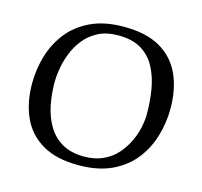

<svg xmlns="http://www.w3.org/2000/svg" viewBox="-104 -812 993 942"><g transform="rotate(15 393.0 -341.0)"><path d="M737 -369Q737 -297 716.5 -228Q696 -159 652.5 -104Q609 -49 539.5 -16.5Q470 16 372 16Q259 16 187.5 -26Q116 -68 82.5 -142.5Q49 -217 49 -314Q49 -386 69.5 -454.5Q90 -523 133.5 -578Q177 -633 246.5 -665.5Q316 -698 414 -698Q528 -698 599 -656.5Q670 -615 703.5 -541Q737 -467 737 -369ZM632 -312Q632 -377 622 -437Q612 -497 586.5 -545.5Q561 -594 515.5 -622Q470 -650 398 -650Q337 -650 294.5 -627.5Q252 -605 224.5 -569.5Q197 -534 181.5 -493Q166 -452 160 -414Q154 -376 154 -350Q154 -288 165.5 -231Q177 -174 204 -129Q231 -84 276 -58Q321 -32 388 -32Q443 -32 484.5 -51.5Q526 -71 554 -103Q582 -135 599.5 -172.5Q617 -210 624.5 -246.5Q632 -283 632 -312Z"/></g></svg>

Font: Average
Style: Regular
Weight: 400
Designer: Eduardo Tunni
Foundry: Eduardo Rodriguez Tunni
Version: Version 1.003; ttfautohint (v1.8.4.7-5d5b)